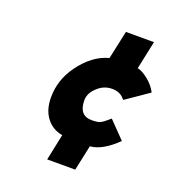

<svg xmlns="http://www.w3.org/2000/svg" viewBox="-107 -675 657 722"><g transform="rotate(20 222.0 -314.0)"><path d="M183.1 -143.1Q143.1 -149.9 118.9 -181.4Q94.7 -212.9 94.7 -262.2Q94.7 -332.5 136.7 -390.6Q186 -459.5 251 -476.6L275.4 -589.8H387.7L363.8 -477.1Q383.8 -472.7 407.7 -453.1Q431.6 -433.6 444.3 -408.7L353.5 -346.2H353Q352.5 -346.2 347.2 -352.5Q330.6 -371.1 300.5 -371.1Q270.5 -371.1 247.1 -351.6Q216.3 -326.2 216.3 -295.4Q216.3 -233.9 267.6 -233.9Q293 -233.9 303.5 -239.7Q314 -245.6 324.7 -255.1Q335.4 -264.6 336.9 -265.6L401.4 -199.2Q344.2 -143.1 294.9 -139.2L273.4 -38.1H161.1Z"/></g></svg>

Font: Tuffy
Style: BoldItalic
Weight: 700
Italic angle: -12°
Designer: Thatcher Ulrich, Karoly Barta, Michael Everson
Version: Version 001.271